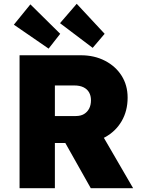

<svg xmlns="http://www.w3.org/2000/svg" viewBox="-20 -991 745 1011"><path d="M83 0V-700H406Q477 -700 533 -671Q589 -642 620.5 -592Q652 -542 652 -477Q652 -407 620.5 -353Q589 -299 533 -268.5Q477 -238 406 -238H269V0ZM458 0 280 -316 483 -341 681 0ZM269 -380H379Q405 -380 422.5 -390.5Q440 -401 449.5 -419.5Q459 -438 459 -463Q459 -487 449 -504.5Q439 -522 419.5 -531.5Q400 -541 371 -541H269ZM468 -739 296 -869 384 -971 531 -813ZM140 -968 297 -813 236 -735 53 -861Z"/></svg>

Font: Mach ExtraBold
Style: Regular
Weight: 800
Version: Version 1.002